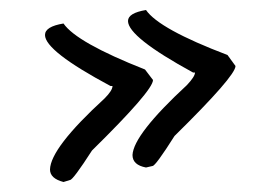

<svg xmlns="http://www.w3.org/2000/svg" viewBox="-20 -396 561 384"><path d="M107 -349Q133 -311 270 -257L286 -236Q286 -215 164 -95Q126 -36 120 -36L107 -32Q80 -39 80 -57Q81 -100 189 -199Q205 -215 205 -224H201Q70 -294 70 -326Q70 -343 107 -349ZM272 -376Q298 -338 435 -286L451 -264Q451 -244 329 -124Q291 -64 285 -64L272 -61Q245 -66 245 -86Q247 -127 354 -226Q370 -243 370 -251H366Q236 -322 236 -354Q236 -370 272 -376Z"/></svg>

Font: Just Me Again Down Here
Style: Regular
Weight: 400
Designer: Kimberly Geswein
Foundry: Kimberly Geswein
Version: Version 1.002 2007